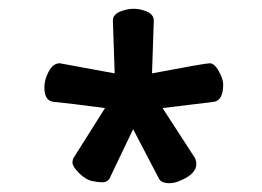

<svg xmlns="http://www.w3.org/2000/svg" viewBox="-20 -716 597 437"><path d="M326 -549Q447 -572 457.5 -572Q468 -572 478 -554Q488 -536 488 -524Q488 -486 465 -484L350 -470L424 -356Q438 -322 383 -302Q373 -299 367 -299Q347 -299 342 -309L283 -422L229 -309Q223 -301 213.5 -301Q204 -301 189.5 -304Q175 -307 160 -322Q145 -337 145 -345.5Q145 -354 149 -359L219 -470Q136 -481 104 -484Q81 -485 81 -517Q81 -535 91 -553.5Q101 -572 116 -572L241 -549L237 -668Q236 -685 260 -692Q272 -696 284 -696Q296 -696 308 -692Q331 -685 330 -668Z"/></svg>

Font: Lilita One
Style: Regular
Weight: 400
Designer: Juan Montoreano
Foundry: Juan Montoreano
Version: Version 1.002